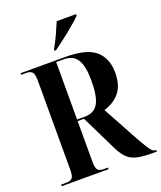

<svg xmlns="http://www.w3.org/2000/svg" viewBox="-166 -1035 957 1140"><g transform="rotate(-20 312.5 -465.5)"><path d="M24 0V-10H57Q82 -10 93.5 -22Q105 -34 105 -74V-640Q105 -679 93.5 -691.5Q82 -704 57 -704H24V-714H308Q441 -714 497 -665Q553 -616 553 -527Q553 -444 515.5 -400Q478 -356 417 -338L526 -138Q559 -78 576 -51Q593 -24 602.5 -17Q612 -10 622 -10H625V0H593Q539 0 503 -8Q467 -16 443.5 -37Q420 -58 400 -96L285 -331H245V-74Q245 -34 256 -22Q267 -10 292 -10H320V0ZM293 -341Q353 -341 378.5 -385Q404 -429 404 -528Q404 -621 378 -662.5Q352 -704 292 -704H245V-341ZM259 -780Q279 -814 298 -855.5Q317 -897 331 -931H453V-921Q441 -908 418.5 -888.5Q396 -869 369.5 -847.5Q343 -826 316 -805.5Q289 -785 268 -770H259Z"/></g></svg>

Font: Noto Serif Display Condensed
Style: Bold
Weight: 700
Width: 3
Designer: Monotype Design Team
Foundry: Monotype Imaging Inc.
Version: Version 2.009